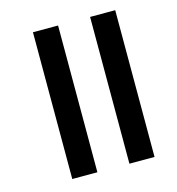

<svg xmlns="http://www.w3.org/2000/svg" viewBox="-100 -747 769 834"><g transform="rotate(-15 284.5 -330.0)"><path d="M493 0H380V-660H493ZM236 0H123V-660H236Z"/></g></svg>

Font: Hind Siliguri SemiBold
Style: Regular
Weight: 600
Designer: Jyotish Sonowal
Foundry: Indian Type Foundry
Version: Version 1.001;PS 1.0;hotconv 1.0.86;makeotf.lib2.5.63406; tt